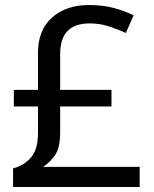

<svg xmlns="http://www.w3.org/2000/svg" viewBox="-20 -743 612 763"><path d="M334 -723Q389 -723 433 -711Q477 -699 511 -682L480 -612Q450 -626 413.5 -638Q377 -650 336 -650Q279 -650 249 -620.5Q219 -591 219 -525V-386H423V-320H219V-216Q219 -155 198 -125.5Q177 -96 151 -80H535V0H32V-74Q75 -85 103 -117Q131 -149 131 -215V-320H35V-386H131V-534Q131 -623 186.5 -673Q242 -723 334 -723Z"/></svg>

Font: Noto Sans Tifinagh Azawagh
Style: Regular
Weight: 400
Designer: JamraPatel
Foundry: JamraPatel LLC
Version: Version 2.006; ttfautohint (v1.8.4.7-5d5b)